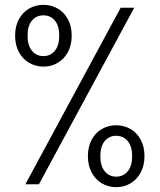

<svg xmlns="http://www.w3.org/2000/svg" viewBox="-20 -762 660 794"><path d="M42.5 -615Q42.5 -653.5 58 -682.2Q73.5 -711 100.2 -726.5Q127 -742 159.5 -742Q192 -742 218.8 -726.5Q245.5 -711 261 -682.2Q276.5 -653.5 276.5 -615Q276.5 -576 261 -547Q245.5 -518 218.8 -502.2Q192 -486.5 159.5 -486.5Q127 -486.5 100.2 -502.2Q73.5 -518 58 -547Q42.5 -576 42.5 -615ZM225 -615Q225 -655.5 206.8 -677Q188.5 -698.5 159.5 -698.5Q130.5 -698.5 112.2 -677Q94 -655.5 94 -615Q94 -574 112.2 -552Q130.5 -530 159.5 -530Q188.5 -530 206.8 -552Q225 -574 225 -615ZM343.5 -116.5Q343.5 -155 359 -184Q374.5 -213 401.2 -228.5Q428 -244 460.5 -244Q493 -244 519.8 -228.5Q546.5 -213 562 -184Q577.5 -155 577.5 -116.5Q577.5 -78 562 -48.8Q546.5 -19.5 519.8 -3.8Q493 12 460.5 12Q428 12 401.2 -3.8Q374.5 -19.5 359 -48.8Q343.5 -78 343.5 -116.5ZM526.5 -116.5Q526.5 -157 508 -178.8Q489.5 -200.5 460.5 -200.5Q431.5 -200.5 413.2 -178.8Q395 -157 395 -116.5Q395 -75.5 413.2 -53.5Q431.5 -31.5 460.5 -31.5Q489.5 -31.5 508 -53.5Q526.5 -75.5 526.5 -116.5ZM85 0 479 -730H535L141 0Z"/></svg>

Font: Monaspace Xenon Var ExtraLight
Style: Regular
Weight: 200
Designer: Riley Cran and the Lettermatic Team
Version: Version 1.200 (Monaspace Xenon Var)